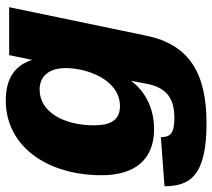

<svg xmlns="http://www.w3.org/2000/svg" viewBox="-62 -534 752 681"><g transform="rotate(-90 314.5 -194.0)"><path d="M217 162C391 162 496 104 528 -52L629 -538H459L442 -456C425 -511 384 -550 298 -550C136 -550 33 -404 33 -210C33 -93 88 -24 196 -24C274 -24 333 -58 368 -106L357 -48C342 24 302 48 235 48C180 48 168 32 168 0L-6 13C-6 104 32 162 217 162ZM278 -145C228 -145 210 -179 210 -237C210 -344 257 -430 337 -430C386 -430 413 -394 413 -338C413 -260 371 -145 278 -145Z"/></g></svg>

Font: Geist ExtraBold
Style: Italic
Weight: 800
Italic angle: -12°
Designer: Basement.studio, Andrés Briganti, Mateo Zaragoza
Foundry: Basement.studio, Vercel, Andrés Briganti, Guido Ferreyra, Mateo Zaragoza
Version: Version 1.500